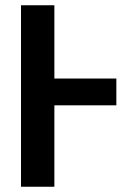

<svg xmlns="http://www.w3.org/2000/svg" viewBox="-20 -711 472 731"><path d="M423 -310H187V0H60V-691H187V-412H423Z"/></svg>

Font: Fira Sans Extra Condensed Medium
Style: Regular
Weight: 500
Width: 1
Designer: Carrois Corporate & Edenspiekermann AG
Foundry: Carrois Corporate GbR & Edenspiekermann AG
Version: Version 4.203